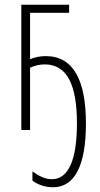

<svg xmlns="http://www.w3.org/2000/svg" viewBox="-20 -549 421 811"><path d="M272 -529H70V0H107V-263C127 -272 147 -277 169 -277C263 -277 305 -191 305 -28C305 122 271 208 199 208C172 208 146 196 117 175V214C139 231 171 242 204 242C296 242 343 149 343 -27C343 -212 289 -312 173 -312C151 -312 129 -308 107 -299V-495H272Z"/></svg>

Font: Noto Sans ExtraCondensed ExtraLight
Style: Regular
Weight: 200
Width: 2
Designer: Monotype Design Team
Foundry: Monotype Imaging Inc.
Version: Version 2.013